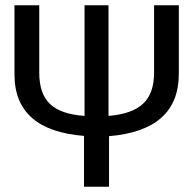

<svg xmlns="http://www.w3.org/2000/svg" viewBox="-20 -709 734 729"><path d="M565 -689H659V-429Q659 -214 394 -192V0H299V-193Q35 -214 35 -426V-689H129V-433Q129 -353 170 -314Q211 -275 301 -269V-689H392V-269Q481 -276 523 -315Q565 -354 565 -433Z"/></svg>

Font: Fira Sans
Style: Regular
Weight: 400
Designer: Carrois Corporate & Edenspiekermann AG
Foundry: Carrois Corporate GbR & Edenspiekermann AG
Version: Version 4.106;PS 004.106;hotconv 1.0.70;makeotf.lib2.5.58329